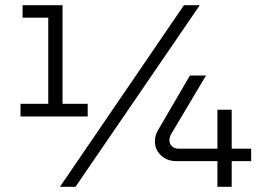

<svg xmlns="http://www.w3.org/2000/svg" viewBox="-20 -720 1047 740"><path d="M59 -271V-320H166V-652H67V-700H221V-320H318V-271ZM211 0 689 -700H750L271 0ZM818 0V-99H660Q624 -99 600.5 -121Q577 -143 577 -175Q577 -199 590 -220L712 -429H774L639 -202Q633 -191 633 -179Q633 -166 642.5 -156.5Q652 -147 669 -147H818V-297H873V-147H948V-99H873V0Z"/></svg>

Font: MuseoModerno Light
Style: Regular
Weight: 300
Designer: Pablo Cosgaya, Héctor Gatti, Marcela Romero, and the Authors of The MuseoModerno Project.
Foundry: Omnibus-Type Team
Version: Version 1.001